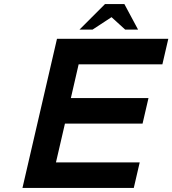

<svg xmlns="http://www.w3.org/2000/svg" viewBox="-20 -920 844 940"><path d="M90 0 259 -730H804L775 -605H365L327 -440H707L678 -315H298L254 -125H664L635 0ZM494 -900H589L656 -775H593L526 -836L433 -775H369Z"/></svg>

Font: Miedinger
Style: Bold-Italic
Weight: 700
Italic angle: -13°
Version: Version 001.000